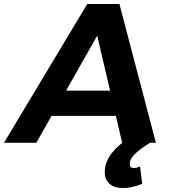

<svg xmlns="http://www.w3.org/2000/svg" viewBox="-77 -720 856 968"><path d="M577 107Q577 127 597 127Q614 127 629 119L640 207Q587 228 543 228Q499 228 475 206.5Q451 185 451 147Q451 70 539 0L507 -136H183L106 0H-57L363 -700H525L709 0H679Q625 34 601 58.5Q577 83 577 107ZM256 -263H478L413 -540Z"/></svg>

Font: Gontserrat SemiBold
Style: Italic
Weight: 600
Italic angle: -11.3°
Designer: Julieta Ulanovsky
Foundry: Julieta Ulanovsky
Version: Version 6.001